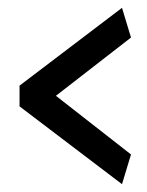

<svg xmlns="http://www.w3.org/2000/svg" viewBox="-20 -490 375 491"><path d="M315 -95 123 -245 315 -394 292 -470 30 -271V-218L292 -19Z"/></svg>

Font: Catamaran Medium
Style: Regular
Weight: 500
Designer: Pria Ravichandran
Version: Version 2.000